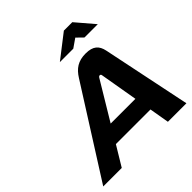

<svg xmlns="http://www.w3.org/2000/svg" viewBox="-227 -1052 1224 1224"><g transform="rotate(-45 385.5 -440.0)"><path d="M389 -598 10 0H177L258 -134H570L593 0H760L636 -599C625 -651 597 -679 530 -679C462 -679 422 -651 389 -598ZM327 -250 481 -506C486 -515 491 -517 495 -517C500 -517 505 -515 506 -506L550 -250ZM375 -756H496L555 -797L597 -756H717L611 -880H535Z"/></g></svg>

Font: LT Wave Bold
Style: Italic
Weight: 700
Designer: Daniel Lyons
Version: Version 2.5 (Glyphs App)